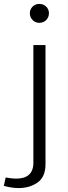

<svg xmlns="http://www.w3.org/2000/svg" viewBox="-87 -728 345 981"><path d="M65.4 -660.2C65.4 -633.3 86.4 -611.3 114.3 -611.3C142.1 -611.3 163.1 -633.3 163.1 -660.2C163.1 -687 142.1 -708 114.3 -708C86.4 -708 65.4 -687 65.4 -660.2ZM-67.4 221.7C-44.4 228 -18.1 232.9 7.8 232.9C46.4 232.9 78.6 223.1 105.5 204.1C132.3 185.1 145.5 153.8 145.5 110.4V-497.6H83.5V104C83.5 159.2 51.3 184.6 -3.4 184.6C-23.4 184.6 -44.9 181.2 -58.1 178.7Z"/></svg>

Font: Estedad Light
Style: Regular
Weight: 300
Designer: Amin Abedi
Version: Version 7.3